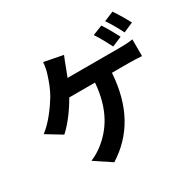

<svg xmlns="http://www.w3.org/2000/svg" viewBox="-193 -1069 1387 1362"><g transform="rotate(-30 500.0 -388.0)"><path d="M772 -808 692 -776C719 -737 750 -678 771 -637L851 -671C832 -708 797 -772 772 -808ZM890 -854 811 -821C838 -783 870 -725 891 -683L971 -718C953 -753 916 -816 890 -854ZM439 -760 285 -790C283 -759 276 -721 264 -688C252 -650 233 -598 206 -551C168 -489 104 -398 33 -345L158 -269C218 -322 279 -407 320 -480H531C515 -271 432 -148 327 -67C303 -48 268 -27 232 -12L367 78C548 -36 652 -214 670 -480H810C833 -480 877 -479 914 -476V-613C881 -607 836 -606 810 -606H379L407 -678C415 -700 428 -735 439 -760Z"/></g></svg>

Font: Noto Sans Mono CJK TC
Style: Bold
Weight: 700
Designer: Ryoko NISHIZUKA 西塚涼子 (kana, bopomofo & ideographs); Paul D. Hunt (Latin, Greek & Cyrillic); Sandoll Communications 산돌커뮤니
Foundry: Adobe
Version: Version 2.004;hotconv 1.0.118;makeotfexe 2.5.65603